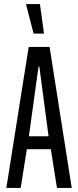

<svg xmlns="http://www.w3.org/2000/svg" viewBox="-20 -917 382 937"><path d="M11 0 120 -688H222L330 0H258L228 -189H111L81 0ZM121 -252H217L172 -592H168ZM144 -753 108 -892V-897H175L194 -758V-753Z"/></svg>

Font: Saira UltraCondensed Medium
Style: Regular
Weight: 500
Width: 1
Designer: Hector Gatti with collaboration of the Omnibus-Type team
Foundry: Omnibus-Type
Version: Version 1.101